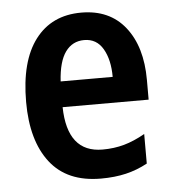

<svg xmlns="http://www.w3.org/2000/svg" viewBox="-45 -595 584 647"><g transform="rotate(-5 246.5 -271.5)"><path d="M253 -553Q349 -553 401.5 -486.5Q454 -420 454 -308V-241H163Q166 -87 285 -87Q324 -87 358 -96.5Q392 -106 429 -127V-27Q394 -8 356 1Q318 10 271 10Q157 10 99.5 -64Q42 -138 42 -269Q42 -407 97.5 -480Q153 -553 253 -553ZM255 -460Q215 -460 191.5 -427.5Q168 -395 164 -328H340Q340 -386 318.5 -423Q297 -460 255 -460Z"/></g></svg>

Font: Noto Sans Bengali Condensed SemiBold
Style: Regular
Weight: 600
Width: 3
Designer: Joana Ranito - Universal Thirst; Jelle Bosma - Monotype Design Team
Foundry: Universal Thirst ehf.
Version: Version 3.000; ttfautohint (v1.8.4.7-5d5b)